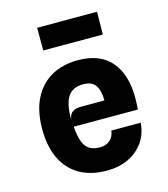

<svg xmlns="http://www.w3.org/2000/svg" viewBox="-114 -852 828 948"><g transform="rotate(-15 300.0 -378.0)"><path d="M316.5 7.5Q234.5 7.5 177 -25.5Q119.5 -58.5 89.2 -121Q59 -183.5 59 -272Q59 -364.5 91 -428Q123 -491.5 181 -524Q239 -556.5 316.5 -556.5Q428.5 -556.5 485.8 -490.2Q543 -424 543 -303Q543 -289.5 542.2 -275Q541.5 -260.5 540.5 -244.5H212.5Q216 -198.5 226.2 -169.2Q236.5 -140 257.2 -126.2Q278 -112.5 312.5 -112.5Q343.5 -112.5 363.5 -130Q383.5 -147.5 387 -178H537Q533 -122 503.8 -80.2Q474.5 -38.5 426.5 -15.5Q378.5 7.5 316.5 7.5ZM209.5 -280.5Q213.5 -310 229.8 -320.2Q246 -330.5 271.5 -330.5H392.5Q392 -383 373.2 -409Q354.5 -435 311 -435Q258 -435 233.2 -398.8Q208.5 -362.5 209.5 -280.5ZM164.5 -647V-763H470.5L469 -647Z"/></g></svg>

Font: Spline Sans Mono
Style: Regular
Weight: 400
Monospace: yes
Designer: Eben Sorkin, Mirko Velimirovic
Foundry: Sorkin Type
Version: Version 1.004